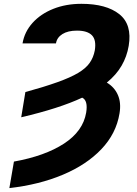

<svg xmlns="http://www.w3.org/2000/svg" viewBox="-20 -757 705 990"><path d="M89.4 -152.3 110.8 -282.2Q210 -309.6 276.1 -333.3Q342.3 -356.9 382.3 -380.6Q422.4 -404.3 442.1 -432.4Q461.9 -460.4 468.8 -497.1Q477.5 -550.8 454.1 -575Q430.7 -599.1 377 -599.1Q330.1 -599.1 301.8 -581.3Q273.4 -563.5 268.6 -533.2H96.2Q106.4 -593.3 148.2 -639.4Q189.9 -685.5 254.9 -711.4Q319.8 -737.3 399.9 -737.3Q527.8 -737.3 595 -684.1Q662.1 -630.9 643.6 -520.5Q634.3 -465.3 606.9 -418.2Q579.6 -371.1 530.8 -331.1Q570.3 -307.6 587.9 -267.1Q605.5 -226.6 596.2 -171.9Q579.1 -67.9 502.4 12.5Q425.8 92.8 304 144Q182.1 195.3 28.3 212.9L51.8 76.2Q211.9 47.4 310.1 -16.6Q408.2 -80.6 424.3 -176.3Q434.6 -238.8 403.8 -253.4Q284.7 -197.8 89.4 -152.3Z"/></svg>

Font: Inter Display Extra Bold
Style: Italic
Weight: 800
Italic angle: -9.39999°
Designer: Rasmus Andersson
Foundry: rsms
Version: Version 4.000;git-4fc901f